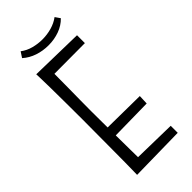

<svg xmlns="http://www.w3.org/2000/svg" viewBox="-263 -889 949 949"><g transform="rotate(-45 211.0 -415.0)"><path d="M79 5Q79 5 79.5 -18Q80 -41 80.5 -80.5Q81 -120 81 -169.5Q81 -219 81.5 -273Q82 -327 82 -378Q82 -442 81.5 -500Q81 -558 80.5 -602.5Q80 -647 79 -673Q78 -699 78 -699L144 -689Q144 -689 143.5 -668Q143 -647 143 -613Q143 -579 142.5 -537.5Q142 -496 141.5 -455Q141 -414 141 -379Q141 -344 141.5 -295.5Q142 -247 142.5 -196.5Q143 -146 143.5 -102Q144 -58 144.5 -31Q145 -4 145 -4ZM79 5 120 -54 368 -49V0ZM112 -207V-264L364 -261L362 -211ZM109 -637 78 -699 357 -693V-638ZM223 -757Q183 -757 147.5 -769Q112 -781 85 -805L104 -834Q129 -815 160 -807Q191 -799 221 -799Q255 -799 286.5 -808Q318 -817 342 -835L360 -809Q335 -783 299 -770Q263 -757 223 -757Z"/></g></svg>

Font: Truculenta Light
Style: Regular
Weight: 300
Version: Version 1.002